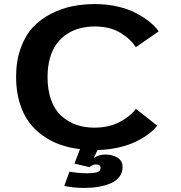

<svg xmlns="http://www.w3.org/2000/svg" viewBox="-20 -726 890 943"><path d="M420 95 345.5 77.5 373 6.5Q322 0.5 277.8 -14.8Q233.5 -30 192.5 -58.5Q151.5 -87 122.5 -126Q93.5 -165 76.2 -221.8Q59 -278.5 59 -348Q59 -427 81.8 -489.8Q104.5 -552.5 141.8 -592.2Q179 -632 230.2 -658.2Q281.5 -684.5 335 -695.2Q388.5 -706 447 -706Q506 -706 559.2 -693.5Q612.5 -681 651 -660.2Q689.5 -639.5 716.2 -617.5Q743 -595.5 759.5 -572L647 -494Q622.5 -534 571 -565Q519.5 -596 446 -596Q407 -596 373 -587.2Q339 -578.5 309.5 -559.2Q280 -540 258.8 -511.5Q237.5 -483 225.5 -441.2Q213.5 -399.5 213.5 -348Q213.5 -283.5 231.2 -234.8Q249 -186 281 -157Q313 -128 353.5 -113.5Q394 -99 443 -99Q516.5 -99 569.5 -127.8Q622.5 -156.5 647 -191.5L752 -109Q737.5 -89.5 712.8 -70.2Q688 -51 652.2 -32.8Q616.5 -14.5 566 -2.5Q515.5 9.5 459 11L440.5 50.5Q464 33 497.5 33Q532 33 557 48.2Q582 63.5 582 95Q582 122 566.5 142.2Q551 162.5 523.8 174.2Q496.5 186 463.5 191.5Q430.5 197 392.5 197Q340.5 197 295.5 187L321.5 117Q367 125 405 125Q439 125 456.5 119.8Q474 114.5 474 99Q474 81.5 450 81.5Q442.5 81.5 433.2 85.8Q424 90 420 95Z"/></svg>

Font: League Mono Wide SemiBold
Style: Regular
Weight: 600
Width: 8
Designer: Tyler Finck
Foundry: The League of Moveable Type / Tyler Finck
Version: Version 2.210